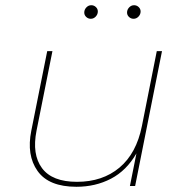

<svg xmlns="http://www.w3.org/2000/svg" viewBox="-20 -713 704 736"><path d="M273 3Q167 3 124 -57.5Q81 -118 100 -212L161 -517H181L120 -212Q102 -121 141 -68.5Q180 -16 275 -16Q373 -16 438 -70.5Q503 -125 524 -230L581 -517H601L498 0H478L503 -125Q465 -59 405.5 -28Q346 3 273 3ZM328 -641Q318 -641 310.5 -648Q303 -655 303 -665Q303 -676 311 -684.5Q319 -693 330 -693Q340 -693 347.5 -686Q355 -679 355 -669Q355 -658 347 -649.5Q339 -641 328 -641ZM492 -641Q482 -641 474.5 -648Q467 -655 467 -665Q467 -676 475 -684.5Q483 -693 494 -693Q504 -693 511.5 -686Q519 -679 519 -669Q519 -658 511 -649.5Q503 -641 492 -641Z"/></svg>

Font: Montserrat Thin
Style: Italic
Weight: 100
Italic angle: -11.3°
Designer: Julieta Ulanovsky
Foundry: Julieta Ulanovsky
Version: Version 9.000; ttfautohint (v1.8.4.7-5d5b)